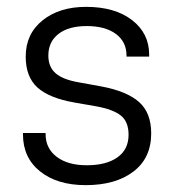

<svg xmlns="http://www.w3.org/2000/svg" viewBox="-20 -534 502 560"><path d="M47 -142V-146H113V-143Q113 -101 145.5 -76.5Q178 -52 233 -52Q290 -52 322.5 -75Q355 -98 355 -141Q355 -179 332.5 -197Q310 -215 260 -224L197 -235Q123 -248 89 -279Q55 -310 55 -369Q55 -435 104 -474.5Q153 -514 231 -514Q315 -514 365 -475.5Q415 -437 415 -375V-369H349V-372Q349 -412 318 -435Q287 -458 233 -458Q180 -458 150.5 -435Q121 -412 121 -372Q121 -339 142 -320.5Q163 -302 209 -294L275 -282Q350 -268 385.5 -236.5Q421 -205 421 -145Q421 -73 369 -33.5Q317 6 230 6Q147 6 97 -34Q47 -74 47 -142Z"/></svg>

Font: D-DIN
Style: Regular
Weight: 400
Designer: Charles Nix
Foundry: Datto Inc.
Version: Version 1.00